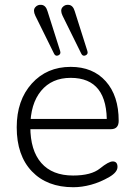

<svg xmlns="http://www.w3.org/2000/svg" viewBox="-20 -777 565 804"><path d="M287 7Q177 7 113.5 -59.5Q50 -126 50 -244Q50 -357 113 -427Q176 -497 276 -497Q369 -497 423 -436.5Q477 -376 477 -271Q477 -236 444 -236H98L97 -279H447L427 -256Q433 -451 276 -451Q197 -451 152 -396.5Q107 -342 107 -246Q107 -147 153 -94.5Q199 -42 286 -42Q362 -42 398.5 -71.5Q435 -101 452 -101Q472 -101 472 -78Q472 -56 438 -36Q400 -14 361.5 -3.5Q323 7 287 7ZM320 -553 242 -711Q231 -734 241.5 -746.5Q252 -759 269 -756.5Q286 -754 293 -730L346 -563Q350 -550 338 -545Q326 -540 320 -553ZM206 -553 128 -711Q117 -734 127.5 -746.5Q138 -759 155 -756.5Q172 -754 179 -730L232 -563Q236 -550 224 -545Q212 -540 206 -553Z"/></svg>

Font: Nunito VF Beta Light
Style: Regular
Weight: 300
Designer: Vernon Adams
Foundry: newtypography
Version: Version 3.001